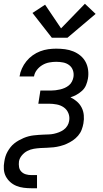

<svg xmlns="http://www.w3.org/2000/svg" viewBox="-27 -787 547 1022"><path d="M249 -586 146 -718 213 -762 298 -636 425 -767 482 -713 332 -586ZM140 215Q120 215 99.5 212.5Q79 210 60.5 202.5Q42 195 27.5 182Q13 169 4 152Q-5 135 -6.5 114Q-8 93 -4 73Q-2 59 2 46Q6 33 13 20.5Q20 8 29 -3.5Q38 -15 49.5 -24Q61 -33 73.5 -40Q86 -47 99 -52.5Q112 -58 125.5 -61.5Q139 -65 152.5 -66.5Q166 -68 179.5 -69Q193 -70 206.5 -70.5Q220 -71 233.5 -71.5Q247 -72 260.5 -75Q274 -78 287 -83Q300 -88 312 -96.5Q324 -105 331.5 -117.5Q339 -130 341 -143Q345 -165 337 -184.5Q329 -204 312.5 -215.5Q296 -227 275 -231Q254 -235 233 -235H177L188 -305H244Q256 -305 268.5 -306.5Q281 -308 293.5 -311Q306 -314 317.5 -319Q329 -324 339.5 -332.5Q350 -341 356 -353Q362 -365 364 -377Q367 -396 361 -413Q355 -430 341 -440.5Q327 -451 309 -454.5Q291 -458 272 -458Q254 -458 235 -454.5Q216 -451 199 -441Q182 -431 169.5 -415Q157 -399 154 -380H77Q80 -401 89.5 -422Q99 -443 113.5 -461Q128 -479 147 -492.5Q166 -506 187 -514Q208 -522 229.5 -525Q251 -528 272 -528Q296 -528 319 -525Q342 -522 363 -513.5Q384 -505 401 -491Q418 -477 428.5 -457.5Q439 -438 442 -414.5Q445 -391 441 -368Q438 -351 431 -334Q424 -317 410.5 -304.5Q397 -292 381 -283Q365 -274 348 -269Q367 -260 382.5 -246.5Q398 -233 407.5 -214.5Q417 -196 419 -174Q421 -152 417 -130Q414 -113 407.5 -96Q401 -79 388.5 -64.5Q376 -50 360.5 -39.5Q345 -29 328 -21.5Q311 -14 293.5 -9.5Q276 -5 258.5 -3Q241 -1 223.5 -0.5Q206 0 188.5 1Q171 2 153 5Q135 8 118.5 16.5Q102 25 89.5 40Q77 55 74 72Q72 88 74.5 102.5Q77 117 87 127Q97 137 111 141Q125 145 140 145H170V215Z"/></svg>

Font: Iosevka SS04
Style: Italic
Weight: 400
Italic angle: -9°
Monospace: yes
Designer: Belleve Invis
Foundry: Belleve Invis
Version: Version 19.0.0; ttfautohint (v1.8.4)